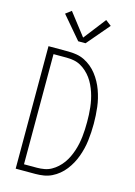

<svg xmlns="http://www.w3.org/2000/svg" viewBox="-141 -1041 782 1113"><g transform="rotate(15 250.0 -484.0)"><path d="M69 0V-735H187Q212 -735 237 -731Q262 -727 284.5 -716Q307 -705 326.5 -689Q346 -673 361.5 -653Q377 -633 389 -611Q401 -589 409.5 -565.5Q418 -542 424 -517.5Q430 -493 433 -468Q436 -443 437.5 -418Q439 -393 439 -368Q439 -342 437.5 -317Q436 -292 433 -267Q430 -242 424 -217.5Q418 -193 409.5 -169.5Q401 -146 389 -124Q377 -102 361.5 -82Q346 -62 326.5 -46Q307 -30 284.5 -19Q262 -8 237 -4Q212 0 187 0ZM109 -37H187Q209 -37 231 -41Q253 -45 272 -55.5Q291 -66 307.5 -81Q324 -96 337 -114Q350 -132 359.5 -152Q369 -172 376 -193Q383 -214 387.5 -235.5Q392 -257 394.5 -279Q397 -301 398 -323Q399 -345 399 -368Q399 -390 398 -412Q397 -434 394.5 -456Q392 -478 387.5 -499.5Q383 -521 376 -542Q369 -563 359.5 -583Q350 -603 337 -621Q324 -639 307.5 -654Q291 -669 272 -679.5Q253 -690 231 -694Q209 -698 187 -698H109ZM272 -807H228L113 -942L147 -968L250 -835L353 -968L387 -942Z"/></g></svg>

Font: Iosevka SS04 Extralight
Style: Regular
Weight: 200
Monospace: yes
Designer: Belleve Invis
Foundry: Belleve Invis
Version: Version 19.0.0; ttfautohint (v1.8.4)